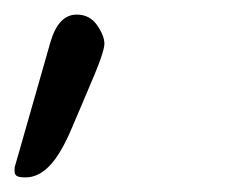

<svg xmlns="http://www.w3.org/2000/svg" viewBox="-303 -745 323 263"><path d="M-268 -502Q-277 -502 -280 -504Q-283 -506 -283 -510Q-283 -512 -283 -514.5Q-283 -517 -282 -519L-234 -687Q-223 -725 -198 -725Q-180 -725 -170 -710.5Q-160 -696 -160 -685Q-160 -679 -165.5 -663.5Q-171 -648 -184 -618L-204 -571Q-219 -535 -234.5 -518.5Q-250 -502 -268 -502Z"/></svg>

Font: Junicode VF
Style: Italic
Weight: 400
Italic angle: -11°
Designer: Peter S. Baker
Version: Version 2.209